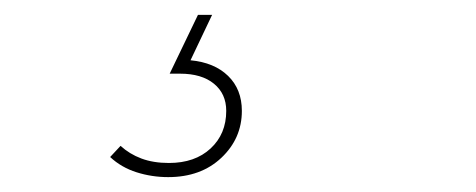

<svg xmlns="http://www.w3.org/2000/svg" viewBox="-20 -25 640 258"><path d="M206 213Q184 213 163.5 206.5Q143 200 128 186L142 171Q154 182 170 188Q186 194 207 194Q242 194 263 174.5Q284 155 284 124Q284 101 267.5 87.5Q251 74 222 74H208L246 -5H265L236 56Q268 59 286.5 77Q305 95 305 124Q305 161 277.5 187Q250 213 206 213Z"/></svg>

Font: Montserrat Thin Thin
Style: Italic
Weight: 250
Italic angle: -11.3°
Version: Version 9.000